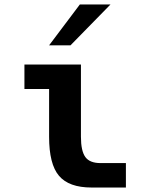

<svg xmlns="http://www.w3.org/2000/svg" viewBox="-20 -837 642 863"><path d="M200.7 -633.3H296.9L476.6 -816.9H338.9ZM391.6 5.9H545.9V-104H431.6C399.9 -104 377 -112.8 363.8 -130.9C350.6 -148.9 343.8 -179.2 343.8 -222.2V-546.9H89.8V-437H200.7V-222.2C200.7 -140.6 215.3 -82 245.1 -46.9C274.9 -11.7 323.7 5.9 391.6 5.9Z"/></svg>

Font: Hack
Style: Bold
Weight: 700
Monospace: yes
Designer: Christopher Simpkins
Foundry: Christopher Simpkins
Version: Version 2.010